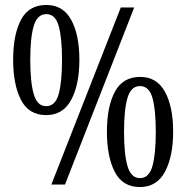

<svg xmlns="http://www.w3.org/2000/svg" viewBox="-20 -744 751 774"><path d="M166 -280Q96 -280 64.5 -341.5Q33 -403 33 -503Q33 -604 64.5 -664Q96 -724 167 -724Q234 -724 267 -664Q300 -604 300 -503Q300 -403 267 -341.5Q234 -280 166 -280ZM187 0 467 -714H521L242 0ZM166 -316Q203 -316 216.5 -364.5Q230 -413 230 -503Q230 -592 216.5 -639.5Q203 -687 167 -687Q130 -687 116 -639.5Q102 -592 102 -503Q102 -413 116 -364.5Q130 -316 166 -316ZM544 10Q474 10 442.5 -51.5Q411 -113 411 -213Q411 -314 443 -374Q475 -434 545 -434Q612 -434 645 -374Q678 -314 678 -213Q678 -113 645 -51.5Q612 10 544 10ZM544 -26Q581 -26 594.5 -74.5Q608 -123 608 -213Q608 -302 594.5 -349.5Q581 -397 544 -397Q508 -397 494 -349.5Q480 -302 480 -213Q480 -123 494 -74.5Q508 -26 544 -26Z"/></svg>

Font: Noto Serif Ethiopic ExtraCondensed
Style: Regular
Weight: 400
Width: 2
Designer: Monotype Design Team
Foundry: Monotype Imaging Inc.
Version: Version 2.102; ttfautohint (v1.8.4.7-5d5b)